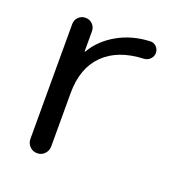

<svg xmlns="http://www.w3.org/2000/svg" viewBox="-101 -607 652 694"><g transform="rotate(20 225.0 -260.0)"><path d="M75 -40V-482Q75 -498 86 -509Q97 -520 113 -520Q129 -520 140 -509Q151 -498 151 -482V-405Q151 -404 152 -404Q154 -404 154 -406Q184 -456 238.5 -486.5Q293 -517 361 -520Q375 -521 385 -511Q395 -501 395 -487Q395 -474 385.5 -464Q376 -454 362 -453Q263 -449 209 -395.5Q155 -342 155 -246V-40Q155 -24 143.5 -12Q132 0 115 0Q98 0 86.5 -12Q75 -24 75 -40Z"/></g></svg>

Font: Rounded Mplus 1c
Style: Regular
Weight: 400
Version: Version 1.059.20150529